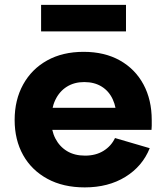

<svg xmlns="http://www.w3.org/2000/svg" viewBox="-20 -782 701 813"><path d="M339 11.5Q247.5 11.5 180.8 -24.8Q114 -61 78 -125.2Q42 -189.5 42 -274Q42 -359 78 -424.2Q114 -489.5 179.5 -526Q245 -562.5 334 -562.5Q423 -562.5 487.8 -526Q552.5 -489.5 587.5 -424.5Q622.5 -359.5 622.5 -273.5Q622.5 -259.5 622.5 -249.5Q622.5 -239.5 621.5 -232H471.5Q473 -243 473.2 -254.5Q473.5 -266 473.5 -280.5Q473.5 -326.5 457.5 -361.2Q441.5 -396 410.8 -415.2Q380 -434.5 336.5 -434.5Q294.5 -434.5 263 -414.8Q231.5 -395 214.2 -358.8Q197 -322.5 197 -274Q197 -229.5 214.5 -195.5Q232 -161.5 263.8 -142.2Q295.5 -123 340 -123Q385.5 -123 418.2 -143.2Q451 -163.5 467 -197.5L614 -154.5Q583 -77.5 510.8 -33Q438.5 11.5 339 11.5ZM138.5 -232V-325.5H532L548.5 -232ZM513.5 -761.5V-649H154V-761.5Z"/></svg>

Font: Hepta Slab
Style: Bold
Weight: 700
Designer: Michael LaGattuta
Foundry: Michael LaGattuta
Version: Version 1.100